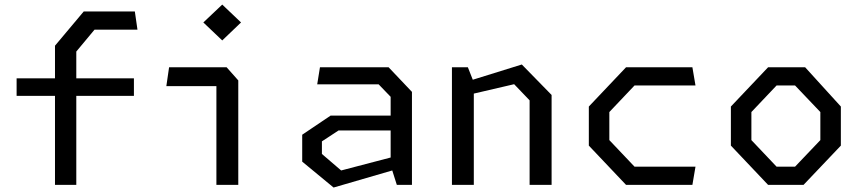

<svg xmlns="http://www.w3.org/2000/svg" viewBox="-20 -807 3760 838"><path d="M220 0H313V-388.5H564.5V-465H313V-582L392.5 -677.5H580L568.5 -757H345.5L220 -607.5V-465H52.5V-388.5H220Z M924.5 0H1020V-456L969 -513.5H718L706 -431H924.5ZM950 -630.5 1032 -709 950 -787 867.5 -709Z M1712 0H1778V-406L1676 -513.5H1376.5L1364.5 -439H1632.5L1685 -384.5V-302.5H1423L1299 -219V-101.5L1436 11.5L1692 -63ZM1385 -135V-190L1457.5 -237.5H1685V-119.5L1469 -63Z M2291.5 0H2387.5V-392.5L2257.5 -525.5L2043.5 -459L2022 -513.5H1952.5V0H2048V-398.5L2224 -439.5L2291.5 -369Z M2712.5 0H3002L3015.5 -79.5H2749.5L2639.5 -195.5V-318L2749.5 -434H3015.5L3002 -513.5H2712.5L2550 -342V-171.5Z M3332.5 0H3487L3650 -171.5V-342L3494 -513.5H3332.5L3170 -342V-171.5ZM3369.5 -79.5 3259.5 -195.5V-318L3369.5 -434H3450L3560.5 -318V-195.5L3450 -79.5Z"/></svg>

Font: Monaspace Krypton
Style: Regular
Weight: 400
Designer: Riley Cran & the Lettermatic Team
Foundry: Lettermatic
Version: Version 1.200 (Monaspace Krypton)